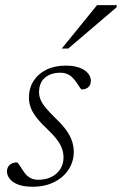

<svg xmlns="http://www.w3.org/2000/svg" viewBox="-20 -700 464 730"><path d="M45 -82.5Q51 -78 56.8 -68Q62.5 -58 73 -43.5Q83.5 -29.5 96.2 -23Q109 -16.5 125 -16.5Q153.5 -16.5 175.2 -27.2Q197 -38 209.2 -57Q221.5 -76 221.5 -101Q221.5 -117.5 216.2 -133.5Q211 -149.5 196.8 -168.8Q182.5 -188 156.5 -212.5Q130.5 -237 116 -256.8Q101.5 -276.5 95.8 -293.8Q90 -311 90 -328Q90 -365 107.5 -392.2Q125 -419.5 156.5 -435Q188 -450.5 230 -450.5Q262 -450.5 283.2 -442.2Q304.5 -434 315 -420.8Q325.5 -407.5 325.5 -392.5Q325.5 -383 321.5 -375.8Q317.5 -368.5 309.5 -364.2Q301.5 -360 289.5 -360Q285 -364 279.5 -373.5Q274 -383 263.5 -396Q253.5 -409.5 240 -416.5Q226.5 -423.5 210 -423.5Q173 -423.5 150.8 -404.5Q128.5 -385.5 128.5 -349.5Q128.5 -336 134 -321.8Q139.5 -307.5 153.8 -290.2Q168 -273 193 -248.5Q218.5 -224.5 233.2 -203.2Q248 -182 254.2 -162.2Q260.5 -142.5 260.5 -122.5Q260.5 -86 241 -55.8Q221.5 -25.5 186.2 -7.8Q151 10 104.5 10Q70.5 10 49 1.8Q27.5 -6.5 17 -20Q6.5 -33.5 6.5 -48Q6.5 -58 11 -65.8Q15.5 -73.5 24.2 -78Q33 -82.5 45 -82.5ZM215 -515.5 349 -680.5H424L423 -672L239.5 -515.5Z"/></svg>

Font: Newsreader 16pt 16pt Light
Style: Italic
Weight: 300
Italic angle: -17°
Version: Version 1.003